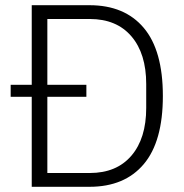

<svg xmlns="http://www.w3.org/2000/svg" viewBox="-20 -718 709 738"><path d="M102 -346H21V-392H102V-698H324Q459 -698 532.5 -611Q606 -524 606 -349Q606 -174 532.5 -87Q459 0 324 0H102ZM325 -53Q428 -53 485 -119.5Q542 -186 542 -303V-395Q542 -512 485 -578.5Q428 -645 325 -645H162V-392H312V-346H162V-53Z"/></svg>

Font: IBM Plex Sans Thai Light
Style: Regular
Weight: 300
Designer: Mike Abbink, Paul van der Laan, Pieter van Rosmalen, Ben Mitchell, Mark Frömberg
Foundry: Bold Monday
Version: Version 1.2